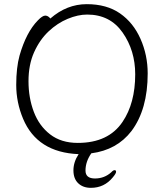

<svg xmlns="http://www.w3.org/2000/svg" viewBox="-20 -728 785 923"><path d="M417 175Q379 175 356 153Q333 131 333 91Q333 51 358 13Q159 5 91 -157Q58 -236 58 -319.5Q58 -403 74 -461Q106 -573 162 -630Q184 -653 197.5 -653Q211 -653 222 -639Q301 -708 397 -708Q493 -708 557 -663.5Q621 -619 655.5 -541Q690 -463 690 -375Q690 -202 612 -98Q542 -7 419 9Q391 49 391 92Q391 130 436.5 130Q482 130 515 100Q524 90 531 90Q538 90 538 98Q538 106 522 125Q481 175 417 175ZM354 -41Q501 -41 569 -142Q630 -232 630 -371Q630 -485 569.5 -571.5Q509 -658 399 -658Q355 -658 305.5 -637.5Q256 -617 213.5 -577Q171 -537 144 -477Q117 -417 117 -337.5Q117 -258 142.5 -190.5Q168 -123 221 -82Q274 -41 354 -41Z"/></svg>

Font: LXGW WenKai TC Light
Style: Regular
Weight: 300
Designer: LXGW / Fontworks Inc.
Foundry: LXGW / Fontworks Inc.
Version: Version 1.330